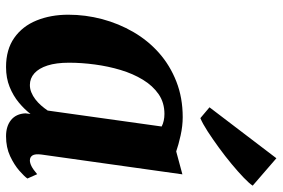

<svg xmlns="http://www.w3.org/2000/svg" viewBox="-166 -736 913 620"><g transform="rotate(90 290.0 -426.5)"><path d="M479.5 -104Q477 -83.5 482.5 -75.2Q488 -67 498.5 -67Q506.5 -67 516.8 -72Q527 -77 543 -90.5L557 -59Q550.5 -49.5 531.8 -33Q513 -16.5 484.8 -3.2Q456.5 10 420.5 10Q388 10 368 -6.2Q348 -22.5 346.5 -52.5L348.5 -69Q333.5 -49.5 311.5 -31.2Q289.5 -13 261 -1.5Q232.5 10 197 10Q140.5 10 102.8 -16.5Q65 -43 46.5 -88.8Q28 -134.5 28 -191Q28 -246.5 42.2 -300.2Q56.5 -354 83.8 -401Q111 -448 151.2 -483.8Q191.5 -519.5 243.8 -540Q296 -560.5 359 -560.5Q387 -560.5 417.5 -553.8Q448 -547 469.5 -539.5L543.5 -559.5ZM389 -492.5Q380.5 -497 370.2 -499.2Q360 -501.5 348.5 -501.5Q312 -501.5 284.8 -482.8Q257.5 -464 238 -432Q218.5 -400 206.5 -360Q194.5 -320 188.8 -277Q183 -234 183 -193.5Q183 -152 192 -124Q201 -96 217.2 -81.5Q233.5 -67 255 -67Q267.5 -67 279 -71.8Q290.5 -76.5 301 -84.5Q311.5 -92.5 320.8 -103Q330 -113.5 337.5 -124.5ZM327 -647 491.5 -863 580 -786.5Q573 -775.5 554.2 -757.5Q535.5 -739.5 510.2 -718.5Q485 -697.5 457.5 -677.5Q430 -657.5 405 -641.2Q380 -625 362 -617.5Z"/></g></svg>

Font: Merriweather 36pt ExtraBold
Style: Italic
Weight: 800
Italic angle: -7.8°
Version: Version 2.101